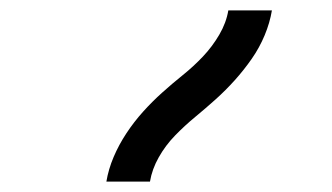

<svg xmlns="http://www.w3.org/2000/svg" viewBox="-20 -792 640 370"><path d="M185 -442Q189 -466 199 -489.5Q209 -513 223.5 -535Q238 -557 255.5 -576.5Q273 -596 292.5 -613.5Q312 -631 332.5 -647.5Q353 -664 371 -683Q389 -702 402.5 -725Q416 -748 420 -772H504Q500 -748 490 -724Q480 -700 465 -678.5Q450 -657 432.5 -637.5Q415 -618 395.5 -600.5Q376 -583 356 -566.5Q336 -550 317.5 -531Q299 -512 286 -489Q273 -466 269 -442Z"/></svg>

Font: Iosevka Extended Oblique
Style: Regular
Weight: 400
Width: 7
Italic angle: -9°
Monospace: yes
Designer: Belleve Invis
Foundry: Belleve Invis
Version: Version 32.0.1; ttfautohint (v1.8.4)